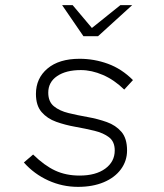

<svg xmlns="http://www.w3.org/2000/svg" viewBox="-20 -718 640 748"><path d="M284 10Q223 10 168 -15Q113 -40 73 -85L109 -116Q153 -73 195 -53.5Q237 -34 290 -34Q353 -34 390 -61Q427 -88 427 -132Q427 -166 405 -183Q383 -200 348 -208.5Q313 -217 273.5 -224Q234 -231 199 -243.5Q164 -256 142 -281.5Q120 -307 120 -352Q120 -413 165 -451Q210 -489 290 -489Q347 -489 400.5 -469.5Q454 -450 498 -406L464 -369Q425 -407 381 -426Q337 -445 295 -445Q237 -445 202.5 -421.5Q168 -398 168 -357Q168 -322 190 -304Q212 -286 247 -277.5Q282 -269 321.5 -262Q361 -255 396 -242.5Q431 -230 453 -204.5Q475 -179 475 -132Q475 -91 451 -58.5Q427 -26 384 -8Q341 10 284 10ZM305 -577 222 -698H263L338 -609L449 -698H495L362 -577Z"/></svg>

Font: Red Hat Mono
Style: Italic
Weight: 300
Italic angle: -12°
Monospace: yes
Designer: Pentagram, MCKL
Foundry: Pentagram, MCKL
Version: Version 1.023